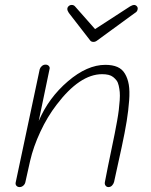

<svg xmlns="http://www.w3.org/2000/svg" viewBox="-20 -758 618 784"><path d="M361.8 -586.9Q351.6 -586.9 347.2 -594.2L261.2 -705.1Q254.9 -714.4 254.9 -721.2Q254.9 -728 260.3 -732.9Q265.6 -737.8 272.9 -737.8Q281.7 -737.8 287.1 -731L368.2 -639.2L511.2 -731.9Q521.5 -737.8 526.9 -737.8Q534.2 -737.8 538.8 -732.4Q543.5 -727.1 542 -720.2Q540.5 -710 530.8 -705.1L377 -592.8Q369.6 -586.9 361.8 -586.9ZM60.1 5.9Q51.8 5.9 47.1 0.5Q42.5 -4.9 43.9 -12.2L142.1 -475.1Q144.5 -482.9 151.1 -488.5Q157.7 -494.1 166 -494.1Q174.8 -494.1 179.7 -488.3Q184.6 -482.4 182.1 -475.1L138.2 -264.2Q178.7 -358.9 257.3 -426Q335.9 -493.2 410.2 -493.2Q439.5 -493.2 459.2 -484.6Q479 -476.1 490.2 -457Q501.5 -438 505.9 -412.4Q510.3 -386.7 507.3 -346.9Q504.4 -307.1 497.3 -263.2Q490.2 -219.2 477.1 -158.2Q448.2 -28.8 445.8 -15.1Q443.4 -6.3 437.3 -0.2Q431.2 5.9 422.9 5.9Q415.5 5.9 411.1 0Q406.7 -5.9 408.2 -14.2Q412.1 -33.7 420.9 -78.9Q429.7 -124 436 -151.9Q443.4 -186.5 448.2 -211.2Q453.1 -235.8 458 -263.2Q462.9 -290.5 465.1 -309.3Q467.3 -328.1 468.8 -348.4Q470.2 -368.7 469 -381.8Q467.8 -395 464.8 -408.2Q461.9 -421.4 456.1 -429.2Q450.2 -437 442.1 -443.4Q434.1 -449.7 422.9 -452.4Q411.6 -455.1 397 -455.1Q305.7 -455.1 210.9 -330.1Q173.3 -281.2 144.8 -220Q116.2 -158.7 103 -101.1L84 -16.1Q82.5 -6.8 75.7 -0.5Q68.8 5.9 60.1 5.9Z"/></svg>

Font: Comic Neue Light
Style: Italic
Weight: 300
Italic angle: -12°
Designer: Craig Rozynski
Foundry: Craig Rozynski
Version: Version 2.003;hotconv 1.0.109;makeotfexe 2.5.65596